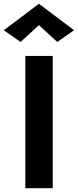

<svg xmlns="http://www.w3.org/2000/svg" viewBox="-58 -996 412 1016"><path d="M76 -700V0H221V-700ZM148 -863 245 -774 334 -836 148 -976 -38 -836 51 -774Z"/></svg>

Font: Jost SemiBold
Style: Regular
Weight: 600
Version: Version 3.710